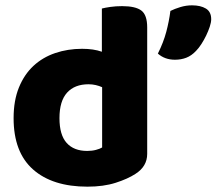

<svg xmlns="http://www.w3.org/2000/svg" viewBox="-20 -684 812 720"><path d="M288 -501Q331 -501 362 -490V-652Q373 -655 393.5 -658Q414 -661 438 -661Q488 -661 510 -644.5Q532 -628 532 -581V-107Q532 -60 488 -32Q459 -13 413.5 1.5Q368 16 308 16Q177 16 104 -48.5Q31 -113 31 -241Q31 -307 51 -356Q71 -405 105.5 -437Q140 -469 187 -485Q234 -501 288 -501ZM363 -357Q352 -362 339 -365Q326 -368 312 -368Q260 -368 231.5 -336.5Q203 -305 203 -241Q203 -178 230 -148Q257 -118 307 -118Q325 -118 340 -122Q355 -126 363 -131ZM715 -493Q698 -475 678.5 -467.5Q659 -460 636 -460Q598 -460 572 -483Q593 -525 603.5 -564.5Q614 -604 619 -643Q635 -651 656.5 -657.5Q678 -664 700 -664Q732 -664 752 -652Q772 -640 772 -612Q772 -600 766.5 -583.5Q761 -567 753 -550.5Q745 -534 735 -518.5Q725 -503 715 -493Z"/></svg>

Font: Baloo Paaji 2 ExtraBold
Style: Regular
Weight: 800
Designer: Shuchita Grover, Noopur Datye and Ek Type
Foundry: Ek Type
Version: Version 1.640;hotconv 1.0.111;makeotfexe 2.5.65597; ttfautoh